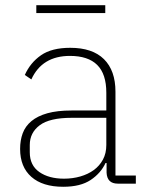

<svg xmlns="http://www.w3.org/2000/svg" viewBox="-20 -703 562 735"><path d="M431 0Q390 0 388 -42V-79H384Q366 -40 327 -14Q288 12 222 12Q143 12 100 -26Q57 -64 57 -133Q57 -166 67 -193Q77 -220 100.5 -239.5Q124 -259 161.5 -269.5Q199 -280 254 -280H387V-348Q387 -420 352 -454.5Q317 -489 248 -489Q141 -489 100 -399L75 -416Q96 -463 137 -491.5Q178 -520 249 -520Q334 -520 378 -476.5Q422 -433 422 -352V-31H500V0ZM225 -19Q258 -19 287.5 -27.5Q317 -36 339 -52Q361 -68 374 -92Q387 -116 387 -148V-252H254Q170 -252 132 -223.5Q94 -195 94 -148V-120Q94 -70 130.5 -44.5Q167 -19 225 -19ZM119 -683H383V-653H119Z"/></svg>

Font: IBM Plex Sans ExtLt
Style: Regular
Weight: 200
Designer: Mike Abbink, Paul van der Laan, Pieter van Rosmalen
Foundry: Bold Monday
Version: Version 3.005